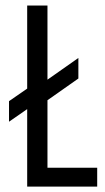

<svg xmlns="http://www.w3.org/2000/svg" viewBox="-20 -687 385 707"><path d="M13.2 -238.8V-314.5L80.1 -360.8V-666.5H154.8V-393.6L268.6 -473.6V-397.9L154.8 -317.9V-69.3H337.9V0H80.1V-285.2Z"/></svg>

Font: NMS Futura Pro Book
Style: Regular
Weight: 400
Designer: Blend3rman
Version: Version 0.1